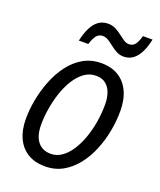

<svg xmlns="http://www.w3.org/2000/svg" viewBox="-138 -818 758 912"><g transform="rotate(20 241.0 -361.5)"><path d="M198.7 8.8Q147.9 8.8 111.8 -12.9Q75.7 -34.7 56.4 -75.7Q37.1 -116.7 37.1 -174.3Q37.1 -219.7 46.6 -270.3Q56.2 -320.8 75.2 -369.4Q94.2 -418 123.8 -457.5Q153.3 -497.1 193.6 -520.5Q233.9 -543.9 285.2 -543.9Q335.9 -543.9 371.8 -522Q407.7 -500 427 -458.7Q446.3 -417.5 446.3 -359.4Q446.3 -310.1 436.5 -258.3Q426.8 -206.5 407 -158.7Q387.2 -110.8 357.4 -73.2Q327.6 -35.6 288.1 -13.4Q248.5 8.8 198.7 8.8ZM204.6 -56.6Q233.9 -56.6 259 -74Q284.2 -91.3 304.2 -121.6Q324.2 -151.9 338.4 -191.2Q352.5 -230.5 360.1 -274.9Q367.7 -319.3 367.7 -364.7Q367.7 -396.5 358.9 -422.4Q350.1 -448.2 331.1 -463.6Q312 -479 281.2 -479Q249 -479 222.7 -460Q196.3 -440.9 176 -408.7Q155.8 -376.5 142.3 -336.4Q128.9 -296.4 121.8 -253.7Q114.7 -210.9 114.7 -171.9Q114.7 -116.7 137.9 -86.7Q161.1 -56.6 204.6 -56.6ZM146.5 -607.9Q155.3 -647.5 169.2 -675Q183.1 -702.6 203.4 -716.8Q223.6 -731 251 -731Q272 -731 289.1 -722.2Q306.2 -713.4 320.8 -701.9Q335.4 -690.4 348.6 -681.6Q361.8 -672.9 375 -672.9Q393.6 -672.9 404.8 -685.8Q416 -698.7 425.8 -731.9H474.1Q464.8 -689.5 450.2 -662.1Q435.5 -634.8 415.8 -621.8Q396 -608.9 371.1 -608.9Q351.6 -608.9 335.2 -617.7Q318.8 -626.5 304.2 -638.2Q289.6 -649.9 275.6 -658.7Q261.7 -667.5 246.6 -667.5Q227.1 -667.5 215.3 -652.8Q203.6 -638.2 194.3 -607.9Z"/></g></svg>

Font: Open Sans SemiCondensed
Style: Italic
Weight: 400
Width: 4
Italic angle: -12°
Designer: Monotype Design Team
Foundry: Monotype Imaging Inc.
Version: Version 3.000